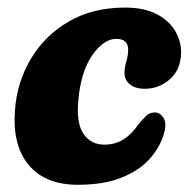

<svg xmlns="http://www.w3.org/2000/svg" viewBox="-20 -488 512 519"><path d="M294.5 -383Q260.5 -383 229.8 -339.2Q199 -295.5 192 -219.5Q185.5 -156 205.5 -126.5Q225.5 -97 262 -97Q291 -97 313.2 -110.8Q335.5 -124.5 353.5 -151Q365.5 -165.5 375 -174.8Q384.5 -184 398.5 -184Q413.5 -184 422.8 -167.8Q432 -151.5 421 -120Q409.5 -85 381.2 -55Q353 -25 305.8 -6.8Q258.5 11.5 190.5 11.5Q102.5 11.5 57.8 -41.8Q13 -95 20.5 -191Q26 -265.5 63 -328.2Q100 -391 164.8 -429.2Q229.5 -467.5 318 -467.5Q370.5 -467.5 404.2 -449.5Q438 -431.5 454 -403.5Q470 -375.5 469.5 -345.5Q468.5 -299.5 439.2 -273.8Q410 -248 371 -248Q345.5 -248 330.8 -260.2Q316 -272.5 316.5 -292.5Q317 -307.5 321.5 -322Q326 -336.5 326.5 -353Q326.5 -383 294.5 -383Z"/></svg>

Font: Fraunces 72pt S100
Style: Bold Italic
Weight: 700
Italic angle: -16°
Version: Version 1.000; ttfautohint (v1.8.3)